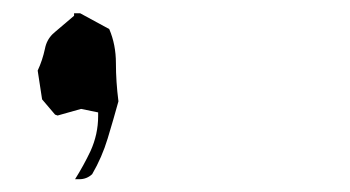

<svg xmlns="http://www.w3.org/2000/svg" viewBox="-20 -809 540 296"><path d="M131.3 -629.9Q131.3 -602.1 119.6 -576.2Q108.9 -553.7 95.7 -532.7Q99.1 -532.7 102.1 -532.7Q113.8 -532.7 122.1 -540.5Q137.2 -566.4 146 -595.5Q154.8 -624.5 162.6 -652.8Q158.7 -683.1 158.7 -711.7Q158.7 -740.2 148.4 -764.2L103.5 -788.6H94.2V-788.1V-784.7L64.9 -759.8L61 -756.3Q51.8 -747.1 49.3 -733.9Q45.4 -715.8 38.1 -700.2L44.9 -655.8L64.9 -632.3L68.8 -630.9L105 -641.1L131.3 -635.7Z"/></svg>

Font: Bakudai
Style: ExtraLight
Weight: 200
Version: Version 1.48